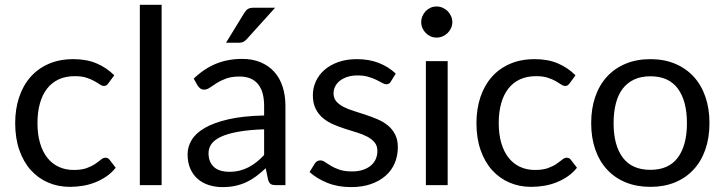

<svg xmlns="http://www.w3.org/2000/svg" viewBox="-20 -756 2959 784"><path d="M423 -416.5Q419 -411 415 -408Q411 -405 404 -405Q396.5 -405 387.5 -411.2Q378.5 -417.5 365.2 -425Q352 -432.5 332.8 -438.8Q313.5 -445 285.5 -445Q248 -445 219.5 -431.8Q191 -418.5 171.8 -393.5Q152.5 -368.5 142.8 -333Q133 -297.5 133 -253.5Q133 -207.5 143.5 -171.8Q154 -136 173.2 -111.8Q192.5 -87.5 219.8 -74.8Q247 -62 281 -62Q313.5 -62 334.5 -69.8Q355.5 -77.5 369.2 -87Q383 -96.5 392.2 -104.2Q401.5 -112 410.5 -112Q421.5 -112 427.5 -103.5L452.5 -71Q436 -50.5 415 -36Q394 -21.5 369.8 -11.8Q345.5 -2 319 2.5Q292.5 7 265 7Q217.5 7 176.8 -10.5Q136 -28 106 -61.2Q76 -94.5 59 -143Q42 -191.5 42 -253.5Q42 -310 57.8 -358Q73.5 -406 103.8 -440.8Q134 -475.5 178.2 -495Q222.5 -514.5 280 -514.5Q333.5 -514.5 374.2 -497.2Q415 -480 446.5 -448.5Z M640 -736.5V0H551V-736.5Z M1058.5 -228Q997 -226 953.8 -218.2Q910.5 -210.5 883.2 -198Q856 -185.5 843.8 -168.5Q831.5 -151.5 831.5 -130.5Q831.5 -110.5 838 -96Q844.5 -81.5 855.8 -72.2Q867 -63 882.2 -58.8Q897.5 -54.5 915 -54.5Q938.5 -54.5 958 -59.2Q977.5 -64 994.8 -73Q1012 -82 1027.8 -94.5Q1043.5 -107 1058.5 -123ZM771 -435Q813 -475.5 861.5 -495.5Q910 -515.5 969 -515.5Q1011.5 -515.5 1044.5 -501.5Q1077.5 -487.5 1100 -462.5Q1122.5 -437.5 1134 -402Q1145.5 -366.5 1145.5 -324V0H1106Q1093 0 1086 -4.2Q1079 -8.5 1075 -21L1065 -69Q1045 -50.5 1026 -36.2Q1007 -22 986 -12.2Q965 -2.5 941.2 2.8Q917.5 8 888.5 8Q859 8 833 -0.2Q807 -8.5 787.8 -25Q768.5 -41.5 757.2 -66.8Q746 -92 746 -126.5Q746 -156.5 762.5 -184.2Q779 -212 816 -233.5Q853 -255 912.5 -268.8Q972 -282.5 1058.5 -284.5V-324Q1058.5 -383 1033 -413.2Q1007.5 -443.5 958.5 -443.5Q925.5 -443.5 903.2 -435.2Q881 -427 864.8 -416.8Q848.5 -406.5 836.8 -398.2Q825 -390 813.5 -390Q804.5 -390 798 -394.8Q791.5 -399.5 787 -406.5ZM1103.5 -724.5 987 -595.5Q980 -588 973.2 -584.8Q966.5 -581.5 956 -581.5H903L977 -702.5Q984 -714 992.2 -719.2Q1000.5 -724.5 1016.5 -724.5Z M1576 -423Q1570 -412 1557.5 -412Q1550 -412 1540.5 -417.5Q1531 -423 1517.2 -429.8Q1503.5 -436.5 1484.5 -442.2Q1465.5 -448 1439.5 -448Q1417 -448 1399 -442.2Q1381 -436.5 1368.2 -426.5Q1355.5 -416.5 1348.8 -403.2Q1342 -390 1342 -374.5Q1342 -355 1353.2 -342Q1364.5 -329 1383 -319.5Q1401.5 -310 1425 -302.8Q1448.5 -295.5 1473.2 -287.2Q1498 -279 1521.5 -269Q1545 -259 1563.5 -244Q1582 -229 1593.2 -207.2Q1604.5 -185.5 1604.5 -155Q1604.5 -120 1592 -90.2Q1579.5 -60.5 1555 -38.8Q1530.5 -17 1495 -4.5Q1459.5 8 1413 8Q1360 8 1317 -9.2Q1274 -26.5 1244 -53.5L1265 -87.5Q1269 -94 1274.5 -97.5Q1280 -101 1288.5 -101Q1297.5 -101 1307.5 -94Q1317.5 -87 1331.8 -78.5Q1346 -70 1366.5 -63Q1387 -56 1417.5 -56Q1443.5 -56 1463 -62.8Q1482.5 -69.5 1495.5 -81Q1508.5 -92.5 1514.8 -107.5Q1521 -122.5 1521 -139.5Q1521 -160.5 1509.8 -174.2Q1498.5 -188 1480 -197.8Q1461.5 -207.5 1437.8 -214.8Q1414 -222 1389.2 -230Q1364.5 -238 1340.8 -248.2Q1317 -258.5 1298.5 -274Q1280 -289.5 1268.8 -312.2Q1257.5 -335 1257.5 -367.5Q1257.5 -396.5 1269.5 -423.2Q1281.5 -450 1304.5 -470.2Q1327.5 -490.5 1361 -502.5Q1394.5 -514.5 1437.5 -514.5Q1487.5 -514.5 1527.2 -498.8Q1567 -483 1596 -455.5Z M1808 -506.5V0H1719V-506.5ZM1827 -665.5Q1827 -652.5 1821.8 -641.2Q1816.5 -630 1807.8 -621.2Q1799 -612.5 1787.2 -607.5Q1775.5 -602.5 1762.5 -602.5Q1749.5 -602.5 1738.2 -607.5Q1727 -612.5 1718.5 -621.2Q1710 -630 1705 -641.2Q1700 -652.5 1700 -665.5Q1700 -678.5 1705 -690.2Q1710 -702 1718.5 -710.8Q1727 -719.5 1738.2 -724.5Q1749.5 -729.5 1762.5 -729.5Q1775.5 -729.5 1787.2 -724.5Q1799 -719.5 1807.8 -710.8Q1816.5 -702 1821.8 -690.2Q1827 -678.5 1827 -665.5Z M2306.5 -416.5Q2302.5 -411 2298.5 -408Q2294.5 -405 2287.5 -405Q2280 -405 2271 -411.2Q2262 -417.5 2248.8 -425Q2235.5 -432.5 2216.2 -438.8Q2197 -445 2169 -445Q2131.5 -445 2103 -431.8Q2074.5 -418.5 2055.2 -393.5Q2036 -368.5 2026.2 -333Q2016.5 -297.5 2016.5 -253.5Q2016.5 -207.5 2027 -171.8Q2037.5 -136 2056.8 -111.8Q2076 -87.5 2103.2 -74.8Q2130.5 -62 2164.5 -62Q2197 -62 2218 -69.8Q2239 -77.5 2252.8 -87Q2266.5 -96.5 2275.8 -104.2Q2285 -112 2294 -112Q2305 -112 2311 -103.5L2336 -71Q2319.5 -50.5 2298.5 -36Q2277.5 -21.5 2253.2 -11.8Q2229 -2 2202.5 2.5Q2176 7 2148.5 7Q2101 7 2060.2 -10.5Q2019.5 -28 1989.5 -61.2Q1959.5 -94.5 1942.5 -143Q1925.5 -191.5 1925.5 -253.5Q1925.5 -310 1941.2 -358Q1957 -406 1987.2 -440.8Q2017.5 -475.5 2061.8 -495Q2106 -514.5 2163.5 -514.5Q2217 -514.5 2257.8 -497.2Q2298.5 -480 2330 -448.5Z M2636 -514.5Q2691.5 -514.5 2736 -496Q2780.5 -477.5 2812 -443.5Q2843.5 -409.5 2860.2 -361.2Q2877 -313 2877 -253.5Q2877 -193.5 2860.2 -145.5Q2843.5 -97.5 2812 -63.5Q2780.5 -29.5 2736 -11.2Q2691.5 7 2636 7Q2580 7 2535.2 -11.2Q2490.5 -29.5 2459 -63.5Q2427.5 -97.5 2410.8 -145.5Q2394 -193.5 2394 -253.5Q2394 -313 2410.8 -361.2Q2427.5 -409.5 2459 -443.5Q2490.5 -477.5 2535.2 -496Q2580 -514.5 2636 -514.5ZM2636 -62.5Q2711 -62.5 2748 -112.8Q2785 -163 2785 -253Q2785 -343.5 2748 -394Q2711 -444.5 2636 -444.5Q2598 -444.5 2569.8 -431.5Q2541.5 -418.5 2522.8 -394Q2504 -369.5 2494.8 -333.8Q2485.5 -298 2485.5 -253Q2485.5 -163 2522.8 -112.8Q2560 -62.5 2636 -62.5Z"/></svg>

Font: Lato 2
Style: Regular
Weight: 400
Designer: Lukasz Dziedzic with Adam Twardoch and Botio Nikoltchev
Foundry: tyPoland Lukasz Dziedzic
Version: Version 2.015; 2015-08-06; http://www.latofonts.com/